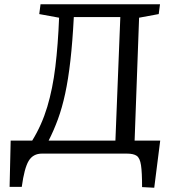

<svg xmlns="http://www.w3.org/2000/svg" viewBox="-20 -720 816 900"><path d="M25 156 30 -61H131Q176 -134 201.5 -219Q227 -304 239.5 -407Q252 -510 257 -637L164 -654L170 -700H730L724 -654L632 -637L611 -61H731L703 160L646 157Q646 88 641 54.5Q636 21 621 10.5Q606 0 574 0H177Q135 0 114.5 34Q94 68 82 156ZM208 -61H521L544 -640H326Q320 -524 310 -436Q300 -348 285.5 -281Q271 -214 251.5 -161Q232 -108 208 -61Z"/></svg>

Font: Literata 7pt
Style: Italic
Weight: 400
Italic angle: -2°
Designer: Latin by Veronika Burian and Jose Scaglione. Greek by Irene Vlachou. Cyrillic by Vera Evstafieva
Foundry: TypeTogether
Version: Version 3.002